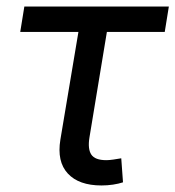

<svg xmlns="http://www.w3.org/2000/svg" viewBox="-20 -566 541 593"><path d="M293.5 6.8Q223.6 6.8 189.5 -30Q155.3 -66.9 166.5 -134.8L222.2 -467.3H42.5L55.2 -545.9H501.5L488.8 -467.3H310.1L256.3 -141.6Q250.5 -106 262 -88.6Q273.4 -71.3 308.6 -71.3Q316.9 -71.3 330.1 -73.2Q343.3 -75.2 354.5 -77.1L359.9 -2.9Q346.7 1.5 329.1 4.2Q311.5 6.8 293.5 6.8Z"/></svg>

Font: Adwaita Sans
Style: Italic
Weight: 400
Italic angle: -9.39999°
Designer: Rasmus Andersson
Foundry: rsms
Version: Version 4.001;git-9221beed3